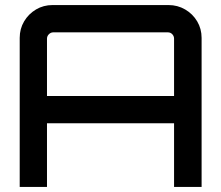

<svg xmlns="http://www.w3.org/2000/svg" viewBox="-20 -740 876 760"><path d="M58 0V-590Q58 -626 75.5 -655.5Q93 -685 122.5 -702.5Q152 -720 188 -720H647Q683 -720 713 -702.5Q743 -685 760.5 -655.5Q778 -626 778 -590V0H669V-252H166V0H58ZM166 -360H669V-587Q669 -597 662 -604.5Q655 -612 644 -612H191Q181 -612 173.5 -604.5Q166 -597 166 -587V-360Z"/></svg>

Font: Orbitron Medium
Style: Regular
Weight: 500
Designer: Matt McInerney
Foundry: The League of Moveable Type
Version: Version 2.001